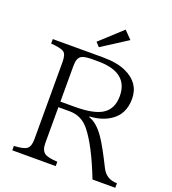

<svg xmlns="http://www.w3.org/2000/svg" viewBox="-159 -1034 1021 1142"><g transform="rotate(20 351.5 -462.5)"><path d="M50.8 -713.9H367.7Q459 -713.9 515.6 -687.5Q615.7 -641.6 615.7 -540.5Q615.7 -442.4 542.5 -395Q490.2 -360.4 413.6 -356V-351.6Q466.3 -335 514.6 -262.7Q547.4 -214.4 605.5 -97.7Q635.7 -38.6 702.6 -38.6V-9.8H558.6Q483.9 -200.2 416.5 -283.7Q367.7 -344.7 291.5 -344.7H220.7V-116.7Q220.7 -72.8 243.7 -55.7Q264.6 -40.5 325.7 -37.6V-9.8H50.8V-37.6Q112.3 -40.5 131.8 -55.7Q151.9 -71.3 151.9 -116.7V-606Q151.9 -654.3 132.8 -667.5Q113.3 -681.2 50.8 -685.5ZM220.7 -379.9H310.5Q429.7 -379.9 483.4 -413.1Q541.5 -448.7 541.5 -530.8Q541.5 -681.6 348.6 -681.6H310.5Q266.1 -681.6 245.6 -670.9Q220.7 -657.2 220.7 -606.9ZM439 -915 486.8 -866.2 324.7 -762.2 300.8 -788.1Z"/></g></svg>

Font: I.Ming
Style: Regular
Weight: 400
Designer: Ichiten Fonts Project
Version: Version 6.11; Dec 27, 2019